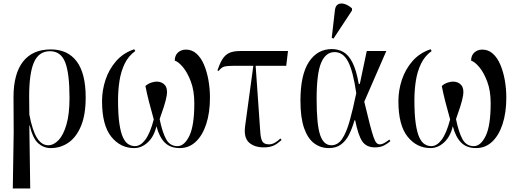

<svg xmlns="http://www.w3.org/2000/svg" viewBox="-20 -823 2918 1080"><path d="M52 237 57 -79 56 -277Q56 -408 109.5 -476.5Q163 -545 266 -545Q361 -545 411.5 -477.5Q462 -410 462 -275Q462 -178 436 -115Q410 -52 365.5 -21Q321 10 265 10Q226 10 195.5 -16.5Q165 -43 147 -117H145L150 237ZM251 -6Q282 -6 309.5 -35Q337 -64 354 -123Q371 -182 371 -272Q371 -411 346.5 -473Q322 -535 261 -535Q199 -535 171.5 -473.5Q144 -412 144 -281L145 -179Q162 -89 188 -47.5Q214 -6 251 -6Z M735 10Q657 10 605.5 -54.5Q554 -119 554 -254Q554 -315 573.5 -374Q593 -433 633 -479Q673 -525 735 -546L741 -536Q702 -508 681 -464Q660 -420 652 -367.5Q644 -315 644 -260Q644 -179 651.5 -128Q659 -77 672 -49.5Q685 -22 702.5 -11.5Q720 -1 739 -1Q770 -1 797 -36.5Q824 -72 845 -151Q830 -204 818 -251Q806 -298 798 -339Q812 -352 830 -358Q848 -364 860 -364Q891 -364 907.5 -344.5Q924 -325 918 -287Q914 -261 901.5 -222Q889 -183 878 -153Q893 -79 914.5 -40Q936 -1 978 -1Q1017 -1 1045 -58.5Q1073 -116 1073 -242Q1073 -313 1053.5 -364.5Q1034 -416 1008.5 -446Q983 -476 963 -482Q963 -511 981 -527.5Q999 -544 1026 -544Q1060 -544 1085.5 -521Q1111 -498 1127.5 -459Q1144 -420 1152.5 -372Q1161 -324 1161 -274Q1161 -189 1140 -125Q1119 -61 1081 -25.5Q1043 10 991 10Q938 10 907 -21Q876 -52 860 -113Q846 -54 811 -22Q776 10 735 10Z M1464 6Q1410 6 1380 -22Q1350 -50 1359 -115L1405 -453H1300Q1259 -453 1242 -448.5Q1225 -444 1210 -424L1203 -427Q1215 -463 1229.5 -487.5Q1244 -512 1267 -524Q1290 -536 1331 -536H1600L1590 -453H1418L1444 -82Q1446 -45 1455.5 -28Q1465 -11 1493 -11Q1510 -11 1526.5 -20.5Q1543 -30 1557 -44L1564 -36Q1537 -11 1515.5 -2.5Q1494 6 1464 6Z M1830 10Q1783 10 1747 -17Q1711 -44 1690.5 -102.5Q1670 -161 1670 -257Q1670 -402 1717.5 -474.5Q1765 -547 1847 -547Q1881 -547 1910.5 -531Q1940 -515 1962 -472.5Q1984 -430 1998 -351H2004L2043 -536H2153L2029 -251Q2048 -171 2060.5 -123Q2073 -75 2081.5 -51Q2090 -27 2098 -19Q2106 -11 2116 -11Q2129 -11 2145 -20.5Q2161 -30 2170 -38L2176 -29Q2162 -17 2141.5 -5.5Q2121 6 2089 6Q2041 6 2018 -27.5Q1995 -61 1978 -146H1974Q1961 -101 1943.5 -66Q1926 -31 1898.5 -10.5Q1871 10 1830 10ZM1844 -6Q1880 -6 1904 -41Q1928 -76 1946.5 -141.5Q1965 -207 1984 -299Q1966 -423 1938 -476.5Q1910 -530 1862 -530Q1812 -530 1786.5 -470Q1761 -410 1761 -266Q1761 -123 1780.5 -64.5Q1800 -6 1844 -6ZM1856 -606 1846 -610 1864 -766Q1867 -792 1883 -799.5Q1899 -807 1920 -800Q1941 -793 1960 -776V-764Z M2402 10Q2324 10 2272.5 -54.5Q2221 -119 2221 -254Q2221 -315 2240.5 -374Q2260 -433 2300 -479Q2340 -525 2402 -546L2408 -536Q2369 -508 2348 -464Q2327 -420 2319 -367.5Q2311 -315 2311 -260Q2311 -179 2318.5 -128Q2326 -77 2339 -49.5Q2352 -22 2369.5 -11.5Q2387 -1 2406 -1Q2437 -1 2464 -36.5Q2491 -72 2512 -151Q2497 -204 2485 -251Q2473 -298 2465 -339Q2479 -352 2497 -358Q2515 -364 2527 -364Q2558 -364 2574.5 -344.5Q2591 -325 2585 -287Q2581 -261 2568.5 -222Q2556 -183 2545 -153Q2560 -79 2581.5 -40Q2603 -1 2645 -1Q2684 -1 2712 -58.5Q2740 -116 2740 -242Q2740 -313 2720.5 -364.5Q2701 -416 2675.5 -446Q2650 -476 2630 -482Q2630 -511 2648 -527.5Q2666 -544 2693 -544Q2727 -544 2752.5 -521Q2778 -498 2794.5 -459Q2811 -420 2819.5 -372Q2828 -324 2828 -274Q2828 -189 2807 -125Q2786 -61 2748 -25.5Q2710 10 2658 10Q2605 10 2574 -21Q2543 -52 2527 -113Q2513 -54 2478 -22Q2443 10 2402 10Z"/></svg>

Font: Noto Serif Display Condensed
Style: Regular
Weight: 400
Width: 3
Designer: Monotype Design Team
Foundry: Monotype Imaging Inc.
Version: Version 2.009